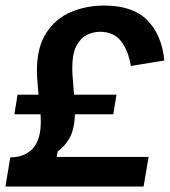

<svg xmlns="http://www.w3.org/2000/svg" viewBox="-25 -682 621 702"><path d="M-5 0 12.5 -106.7Q64.2 -106.7 94.2 -138.3Q124.2 -170 124.2 -237.5Q124.2 -249.2 123.3 -264.2H27.5L39.2 -335.8H115.8Q114.2 -358.3 112.1 -380.8Q110 -403.3 110 -424.2Q110 -509.2 144.2 -561.7Q178.3 -614.2 234.2 -637.9Q290 -661.7 355.8 -661.7Q460.8 -661.7 513.8 -607.9Q566.7 -554.2 575.8 -460.8L453.3 -440.8Q445 -495 418.3 -530.4Q391.7 -565.8 340.8 -565.8Q315 -565.8 291.7 -553.8Q268.3 -541.7 253.8 -512.9Q239.2 -484.2 239.2 -433.3Q239.2 -411.7 241.7 -386.7Q244.2 -361.7 245.8 -335.8H400.8L389.2 -264.2H249.2Q246.7 -207.5 229.2 -177.1Q211.7 -146.7 185.8 -128.3L182.5 -108.3H518.3L500 0Z"/></svg>

Font: Familjen Grotesk
Style: Bold Italic
Weight: 700
Italic angle: -9.46201°
Designer: Anders Wikstroem, Jonas Baeckman, Matilda Gysing, Kristian Moeller
Foundry: Familjen STHLM AB
Version: Version 2.002; ttfautohint (v1.8.4.7-5d5b)